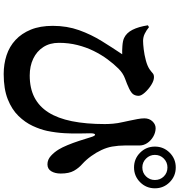

<svg xmlns="http://www.w3.org/2000/svg" viewBox="14 -924 972 1040"><g transform="rotate(90 500.0 -404.0)"><path d="M887 -644Q840 -644 807 -677Q774 -710 774 -757Q774 -804 807 -837Q840 -870 887 -870Q934 -870 967 -837Q1000 -804 1000 -757Q1000 -710 967 -677Q934 -644 887 -644ZM381 62Q327 62 279.5 46.5Q232 31 196.5 -2Q161 -35 140.5 -85Q120 -135 120 -204Q120 -281 143.5 -346.5Q167 -412 203 -470Q239 -528 274 -580Q258 -579 229.5 -581Q201 -583 186 -590Q158 -603 141.5 -635.5Q125 -668 117 -719L127 -725Q144 -711 162.5 -702Q181 -693 202 -693Q218 -693 247.5 -696.5Q277 -700 307 -708Q337 -716 355 -728Q369 -738 376.5 -745Q384 -752 398 -752Q417 -752 440.5 -737Q464 -722 481.5 -702.5Q499 -683 499 -669Q499 -653 491.5 -641Q484 -629 459 -617Q436 -606 406.5 -595.5Q377 -585 352 -560Q326 -534 301 -500Q276 -466 256 -425.5Q236 -385 224 -337.5Q212 -290 212 -237Q212 -188 235 -152.5Q258 -117 298 -98Q338 -79 389 -79Q458 -79 507.5 -104.5Q557 -130 589 -180.5Q621 -231 636.5 -307.5Q652 -384 652 -486Q652 -505 650 -530Q648 -555 641 -585Q638 -599 633.5 -620Q629 -641 625 -662.5Q621 -684 621 -700Q621 -727 638 -744.5Q655 -762 677 -761Q700 -760 721 -747.5Q742 -735 755 -715.5Q768 -696 768 -674Q768 -630 768 -595Q768 -560 774 -525Q779 -497 792.5 -468Q806 -439 825.5 -412Q845 -385 868 -364Q890 -345 905 -318.5Q920 -292 920 -247Q920 -216 907.5 -195.5Q895 -175 870 -175Q845 -175 824.5 -193.5Q804 -212 789 -237Q778 -255 766 -284Q754 -313 743 -346.5Q732 -380 723 -410Q716 -434 709 -433Q702 -432 702 -406Q702 -387 703 -350.5Q704 -314 701.5 -268Q699 -222 689 -173Q681 -136 662 -95Q643 -54 608 -18Q573 18 517.5 40Q462 62 381 62ZM887 -689Q916 -689 935.5 -709Q955 -729 955 -757Q955 -786 935.5 -805.5Q916 -825 887 -825Q859 -825 839 -805.5Q819 -786 819 -757Q819 -729 839 -709Q859 -689 887 -689Z"/></g></svg>

Font: Noto Serif JP ExtraLight Black
Style: Regular
Weight: 900
Version: Version 2.003-H1;hotconv 1.1.1;makeotfexe 2.6.0